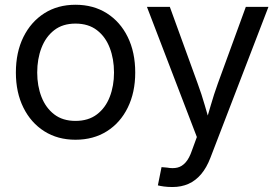

<svg xmlns="http://www.w3.org/2000/svg" viewBox="-20 -564 1148 791"><path d="M291 11.7Q217.8 11.7 162.6 -23.2Q107.4 -58.1 76.4 -120.6Q45.4 -183.1 45.4 -265.1Q45.4 -348.6 76.4 -411.4Q107.4 -474.1 162.6 -509.3Q217.8 -544.4 291 -544.4Q364.7 -544.4 420.2 -509.3Q475.6 -474.1 506.3 -411.4Q537.1 -348.6 537.1 -265.1Q537.1 -183.1 506.3 -120.6Q475.6 -58.1 420.2 -23.2Q364.7 11.7 291 11.7ZM291 -65.9Q344.2 -65.9 379.4 -92.8Q414.6 -119.6 432.1 -164.8Q449.7 -210 449.7 -265.1Q449.7 -321.3 432.1 -366.9Q414.6 -412.6 379.4 -439.7Q344.2 -466.8 291 -466.8Q238.3 -466.8 203.4 -439.7Q168.5 -412.6 150.9 -366.9Q133.3 -321.3 133.3 -265.1Q133.3 -210 150.9 -164.8Q168.5 -119.6 203.4 -92.8Q238.3 -65.9 291 -65.9ZM630.4 199.7 645.5 124.5 668.5 126.5Q691.9 130.9 710.7 126.5Q729.5 122.1 744.6 105.2Q759.8 88.4 771 55.2L791 0.5L585.4 -535.6H679.7L793.9 -221.2Q811 -174.8 824 -129.2Q836.9 -83.5 850.6 -40H821.8Q835 -83.5 848.1 -129.4Q861.3 -175.3 877.9 -221.2L992.7 -535.6H1085.9L846.7 86.4Q831.1 127 808.6 153.6Q786.1 180.2 756.6 193.4Q727.1 206.5 690.4 206.5Q670.4 206.5 654.8 204.3Q639.2 202.1 630.4 199.7Z"/></svg>

Font: Inter 20pt
Style: Regular
Weight: 400
Version: Version 4.001;git-66647c0bb